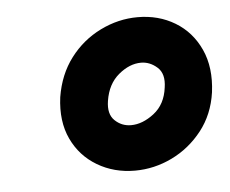

<svg xmlns="http://www.w3.org/2000/svg" viewBox="-34 -749 439 366"><g transform="rotate(-5 186.0 -566.5)"><path d="M211 -421Q171 -421 139 -440Q107 -459 91 -493Q75 -527 81 -573Q88 -616 111.5 -647Q135 -678 169.5 -695Q204 -712 241 -712Q281 -712 312.5 -693Q344 -674 360 -639Q376 -604 370 -557Q364 -515 340 -484.5Q316 -454 282 -437.5Q248 -421 211 -421ZM211 -508Q233 -508 255 -525Q277 -542 281 -574Q285 -600 271 -612.5Q257 -625 240 -625Q218 -625 197 -607.5Q176 -590 171 -558Q167 -533 180 -520.5Q193 -508 211 -508Z"/></g></svg>

Font: Host Grotesk Black
Style: Italic
Weight: 900
Italic angle: -8°
Designer: Doğukan Karapınar based on Poppins by Indian Type Foundry, Jonny Pinhorn
Foundry: Element Type
Version: Version 1.000; ttfautohint (v1.8.4.7-5d5b);gftools[0.9.33]